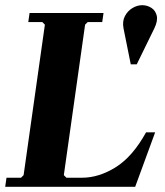

<svg xmlns="http://www.w3.org/2000/svg" viewBox="-23 -720 637 740"><path d="M540 -210H575L498 0H-3L2 -35H58L68 -45L150 -625L140 -635H86L91 -670H376L371 -635H315L305 -625L223 -45L233 -35H293Q358 -35 423 -75.5Q488 -116 540 -210ZM525 -700Q544 -700 560 -690Q576 -680 581 -660Q586 -640 572 -611L504 -472H481L453 -611Q448 -638 458.5 -658Q469 -678 487.5 -689Q506 -700 525 -700Z"/></svg>

Font: Brygada 1918
Style: Bold Italic
Weight: 700
Italic angle: -8°
Designer: Mateusz Machalski | Borys Kosmynka | Przemek Hoffer
Foundry: NIEPODLEGLA 2018
Version: Version 3.006